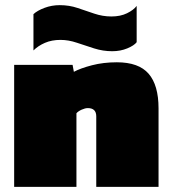

<svg xmlns="http://www.w3.org/2000/svg" viewBox="-20 -726 666 746"><path d="M416 -527Q380 -527 345.5 -538Q311 -549 278.5 -560Q246 -571 215 -571Q181 -571 154.5 -559.5Q128 -548 110 -530V-671Q125 -685 153 -695.5Q181 -706 212 -706Q249 -706 281.5 -695Q314 -684 346.5 -673Q379 -662 413 -662Q448 -662 473.5 -674.5Q499 -687 511 -703V-562Q501 -549 474.5 -538Q448 -527 416 -527ZM35 0V-474H262L267 -447Q293 -461 337.5 -472.5Q382 -484 434 -484Q519 -484 557.5 -439.5Q596 -395 596 -305V0H354V-274Q354 -306 321 -306Q311 -306 297.5 -300Q284 -294 277 -286V0Z"/></svg>

Font: Boz Display
Style: Regular
Weight: 900
Version: Version 2.000; ttfautohint (v1.8.3)